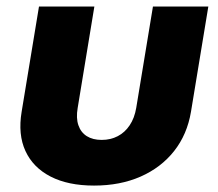

<svg xmlns="http://www.w3.org/2000/svg" viewBox="-20 -561 669 589"><path d="M268.6 8.3Q189 8.3 135.3 -19.3Q81.5 -46.9 58.1 -97.7Q34.7 -148.4 46.4 -218.3L99.6 -541H269.5L218.3 -230Q212.9 -198.7 220.5 -176.8Q228 -154.8 246.3 -143.3Q264.6 -131.8 292 -131.8Q319.3 -131.8 341.3 -143.3Q363.3 -154.8 377.9 -176.8Q392.6 -198.7 397.9 -230L449.2 -541H619.1L565.9 -218.3Q554.2 -148.4 514.2 -97.7Q474.1 -46.9 411.4 -19.3Q348.6 8.3 268.6 8.3Z"/></svg>

Font: Inter 17pt ExtraBold
Style: Italic
Weight: 800
Italic angle: -9.3988°
Version: Version 4.001;git-66647c0bb